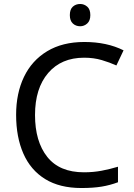

<svg xmlns="http://www.w3.org/2000/svg" viewBox="-20 -935 672 965"><path d="M403 -645Q288 -645 222 -568Q156 -491 156 -357Q156 -224 217.5 -146.5Q279 -69 402 -69Q449 -69 491 -77Q533 -85 573 -97V-19Q533 -4 490.5 3Q448 10 389 10Q280 10 207 -35Q134 -80 97.5 -163Q61 -246 61 -358Q61 -466 100.5 -548.5Q140 -631 217 -677.5Q294 -724 404 -724Q517 -724 601 -682L565 -606Q532 -621 491.5 -633Q451 -645 403 -645ZM383 -915Q403 -915 418.5 -901.5Q434 -888 434 -859Q434 -831 418.5 -817Q403 -803 383 -803Q361 -803 346 -817Q331 -831 331 -859Q331 -888 346 -901.5Q361 -915 383 -915Z"/></svg>

Font: Noto Sans IKEA
Style: Regular
Weight: 400
Designer: Monotype Design Team
Foundry: Monotype Imaging Inc.
Version: Version 2.001